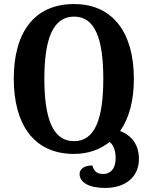

<svg xmlns="http://www.w3.org/2000/svg" viewBox="-20 -747 730 948"><path d="M499 181C598 181 666 128 666 38C666 -30 632 -78 573 -100C618 -164 641 -251 641 -358C641 -583 539 -727 346 -727C146 -727 48 -583 48 -359C48 -134 146 13 345 13C416 13 475 -9 521 -46C541 -31 551 -3 551 35C551 90 522 112 490 112C459 112 445 100 436 70C391 70 373 91 373 112C373 153 418 181 499 181ZM345 -50C241 -50 199 -162 199 -358C199 -554 241 -665 346 -665C450 -665 490 -554 490 -358C490 -162 450 -50 345 -50Z"/></svg>

Font: Noto Serif Georgian Condensed Bold
Style: Regular
Weight: 700
Width: 3
Designer: Monotype Design Team, Akaki Razmadze
Foundry: Google LLC
Version: Version 2.003